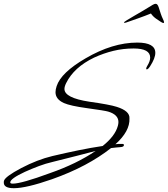

<svg xmlns="http://www.w3.org/2000/svg" viewBox="-23 -846 883 1010"><path d="M50 144Q-3 144 -3 115Q-3 107 -2 105Q4 83 89 38Q173 -6 252 -25Q324 -42 390 -55.5Q456 -69 517 -78Q583 -131 597 -184Q600 -195 600 -204Q600 -243 546 -259Q530 -264 435 -277Q347 -289 313 -304Q269 -324 269 -361Q269 -375 275 -393Q298 -464 427 -539Q569 -622 699 -622Q794 -622 794 -568Q794 -540 767 -498Q756 -481 749 -481Q746 -481 746 -485Q746 -490 752 -500Q767 -524 767 -543Q767 -591 680 -591Q625 -591 573.5 -578.5Q522 -566 472 -543Q366 -492 325 -409Q316 -391 316 -378Q316 -331 447 -311Q554 -296 591 -284Q661 -262 658 -223Q661 -156 584 -87L591 -88Q595 -89 601 -89Q607 -89 615 -89H620Q629 -89 629 -83Q629 -73 610 -72Q605 -71 599 -71Q593 -71 587 -70L561 -67Q500 -19 423 22Q346 63 250 97Q115 144 50 144ZM44 120Q90 120 239 65Q380 16 480 -52Q438 -41 382 -26.5Q326 -12 253 6Q218 14 182 27.5Q146 41 108 58Q31 94 31 113V114Q31 120 44 120ZM632 -726Q629 -726 629 -728Q629 -730 644 -739.5Q659 -749 681 -761.5Q703 -774 724 -786.5Q745 -799 758 -807Q772 -816 781 -821Q790 -826 796 -826Q806 -826 812 -807Q817 -791 822.5 -774.5Q828 -758 834 -746Q840 -734 840 -729Q840 -725 837 -725Q832 -725 823 -731Q813 -737 797 -748.5Q781 -760 771 -775Q739 -762 703.5 -749.5Q668 -737 645 -729Q638 -726 632 -726Z"/></svg>

Font: Whisper
Style: Regular
Weight: 400
Designer: Robert E. Leuschke
Foundry: Robert E. Leuschke
Version: Version 1.010; ttfautohint (v1.8.4.7-5d5b)